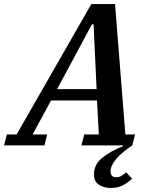

<svg xmlns="http://www.w3.org/2000/svg" viewBox="-74 -718 749 948"><path d="M473 210Q438 210 414 194Q390 178 390 143Q390 94 431 61Q472 28 533 4V0H328L342 -54H414L405 -222H178L87 -54H159L145 0H-54L-40 -54H8L377 -698H494L545 -54H593L579 0Q530 32 501 65.5Q472 99 472 128Q472 157 500 157Q515 157 525.5 150.5Q536 144 549 133L578 164Q557 184 532.5 197Q508 210 473 210ZM208 -278H403L388 -598H380Z"/></svg>

Font: IBM Plex Serif SemiBold
Style: Italic
Weight: 600
Italic angle: -14°
Designer: Mike Abbink, Paul van der Laan, Pieter van Rosmalen
Foundry: Bold Monday
Version: Version 2.5